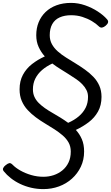

<svg xmlns="http://www.w3.org/2000/svg" viewBox="-60 -910 765 1324"><path d="M239 394Q195 394 154.5 384.5Q114 375 78.5 358Q43 341 14.5 318.5Q-14 296 -34 271Q-43 260 -38 249Q-33 238 -21 229Q-6 217 4 215Q14 213 27 226Q47 247 80.5 266Q114 285 155 297Q196 309 239 309Q276 309 309.5 298Q343 287 370 265Q397 243 412.5 210.5Q428 178 428 135Q428 100 413 73Q398 46 372.5 24Q347 2 316 -18Q285 -38 251.5 -58Q218 -78 187 -101Q156 -124 130.5 -151.5Q105 -179 90 -214Q75 -249 75 -294Q75 -351 98 -394Q121 -437 160.5 -468Q200 -499 249 -521Q223 -550 206.5 -586Q190 -622 190 -667Q190 -716 206.5 -756.5Q223 -797 254 -827Q285 -857 329.5 -873.5Q374 -890 430 -890Q479 -890 526.5 -873.5Q574 -857 614 -831Q654 -805 678 -777Q688 -766 685 -755Q682 -744 669 -733Q656 -722 644.5 -720Q633 -718 623 -727Q603 -747 573.5 -764.5Q544 -782 508 -793.5Q472 -805 430 -805Q385 -805 351.5 -790Q318 -775 300.5 -744Q283 -713 283 -667Q283 -633 298 -605.5Q313 -578 338.5 -555.5Q364 -533 396 -513Q428 -493 461.5 -472.5Q495 -452 526.5 -429.5Q558 -407 584 -380Q610 -353 625 -319Q640 -285 640 -242Q640 -184 616 -141Q592 -98 552 -67.5Q512 -37 463 -14Q489 14 504.5 50Q520 86 520 135Q520 192 497.5 239.5Q475 287 436 322Q397 357 346.5 375.5Q296 394 239 394ZM410 -63Q453 -82 483.5 -108Q514 -134 530.5 -167Q547 -200 547 -242Q547 -268 536 -289.5Q525 -311 506.5 -330Q488 -349 463.5 -365.5Q439 -382 411.5 -399.5Q384 -417 355.5 -434.5Q327 -452 301 -472Q260 -453 230 -427Q200 -401 183.5 -368Q167 -335 167 -294Q167 -265 177.5 -242Q188 -219 207 -200Q226 -181 249.5 -164.5Q273 -148 301 -132Q329 -116 356.5 -99Q384 -82 410 -63Z"/></svg>

Font: Playwrite AT
Style: Italic
Weight: 400
Italic angle: -13.0072°
Designer: Veronika Burian, José Scaglione
Foundry: TypeTogether
Version: Version 1.002